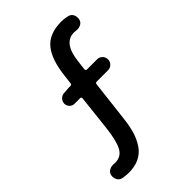

<svg xmlns="http://www.w3.org/2000/svg" viewBox="-249 -854 1066 1066"><g transform="rotate(-45 284.5 -320.5)"><path d="M487.3 -744.1Q506.8 -740.2 515.6 -722.7Q520.5 -711.9 520.5 -700.2Q520.5 -693.4 518.6 -685.5Q514.6 -668.9 498 -661.1Q486.3 -655.3 472.7 -655.3Q468.8 -655.3 463.9 -656.2Q455.1 -657.2 447.3 -657.2Q365.2 -657.2 350.6 -528.3L343.8 -470.7Q343.8 -466.8 346.2 -463.9Q348.6 -460.9 352.5 -460.9H432.6Q451.2 -460.9 463.4 -448.2Q475.6 -435.5 475.6 -418Q475.6 -400.4 463.4 -387.7Q451.2 -375 432.6 -375H343.8Q334 -375 333 -365.2L304.7 -125Q298.8 -70.3 286.6 -30.3Q274.4 9.8 252.4 42.5Q230.5 75.2 195.3 92.3Q160.2 109.4 111.3 109.4Q86.9 108.4 65.4 104.5Q46.9 100.6 38.1 84Q32.2 73.2 32.2 60.5Q32.2 54.7 33.2 48.8Q37.1 32.2 51.8 23.4Q64.5 15.6 79.1 15.6Q82 15.6 85 15.6Q90.8 16.6 96.7 16.6Q144.5 16.6 166.5 -22.9Q188.5 -62.5 199.2 -154.3L222.7 -365.2Q223.6 -369.1 220.7 -372.1Q217.8 -375 213.9 -375H169.9Q153.3 -375 141.6 -386.7Q129.9 -398.4 129.9 -415Q129.9 -431.6 141.6 -444.3Q153.3 -457 169.9 -458L209 -460.9H223.6Q233.4 -460.9 234.4 -470.7L240.2 -518.6Q252.9 -638.7 299.3 -694.3Q345.7 -750 440.4 -750Q461.9 -750 487.3 -744.1Z"/></g></svg>

Font: Gen Jyuu GothicX Medium
Style: Regular
Weight: 500
Designer: Ryoko NISHIZUKA (kana &amp; ideographs); Paul D. Hunt (Latin, Greek &amp; Cyrillic); Wenlong ZHANG (bopomofo); Sandoll C
Version: Version 1.058.20140828